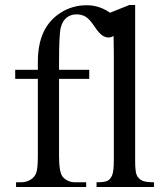

<svg xmlns="http://www.w3.org/2000/svg" viewBox="-20 -750 666 770"><path d="M216.8 -433.6V-124.5Q216.8 -59.1 231.4 -41Q250.5 -19 282.2 -19H325.7V0H44.4V-19H64.9Q85.4 -19 102.1 -29.1Q118.7 -39.1 125.2 -56.4Q131.8 -73.7 131.8 -124.5V-433.6H41V-470.2H131.8V-502Q131.8 -571.3 154.3 -620.4Q176.8 -669.4 223.6 -699.2Q270.5 -729 328.1 -729Q381.8 -729 426.8 -694.8Q458 -671.9 458 -643.1Q458 -627.4 444.3 -613.5Q430.7 -599.6 415.5 -599.6Q402.8 -599.6 389.9 -608.2Q377 -616.7 357.9 -645.3Q338.9 -673.8 323.2 -683.1Q307.1 -692.4 287.1 -692.4Q264.2 -692.4 247.8 -679.7Q231.4 -667 224.1 -640.9Q216.8 -614.7 216.8 -504.4V-470.2H337.9V-433.6ZM522 -730V-106Q522 -62.5 528.1 -48.3Q534.2 -34.2 548.1 -26.6Q562 -19 597.7 -19V0H367.2V-19Q399.9 -19 411.4 -25.1Q422.9 -31.2 429.7 -47.1Q436.5 -63 436.5 -106V-533.7Q436.5 -613.8 433.1 -632.1Q429.7 -650.4 421.6 -656.5Q413.6 -662.6 400.9 -662.6Q388.7 -662.6 367.2 -655.8L358.4 -673.8L499 -730Z"/></svg>

Font: KhunPaOh
Style: Regular
Weight: 400
Designer: Khon Soe Zaw Thu
Version: Version 1.00 July 11, 2016, initial release